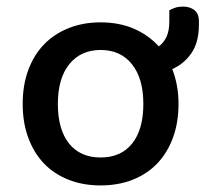

<svg xmlns="http://www.w3.org/2000/svg" viewBox="-20 -550 641 584"><path d="M523 -234Q523 -177 506 -131Q489 -85 458.5 -53Q428 -21 384 -3.5Q340 14 286 14Q232 14 188 -3.5Q144 -21 113.5 -53Q83 -85 66 -131Q49 -177 49 -234Q49 -291 66 -337Q83 -383 114 -415Q145 -447 189 -464.5Q233 -482 286 -482Q342 -482 386.5 -463Q431 -444 463 -409Q477 -419 486 -437Q495 -455 495 -485V-519Q505 -524 514.5 -527Q524 -530 537 -530Q557 -530 571 -519.5Q585 -509 585 -485V-475Q585 -421 562 -388Q539 -355 504 -340Q523 -291 523 -234ZM286 -398Q226 -398 191 -355Q156 -312 156 -234Q156 -156 190 -113.5Q224 -71 286 -71Q348 -71 382 -113.5Q416 -156 416 -234Q416 -311 381.5 -354.5Q347 -398 286 -398Z"/></svg>

Font: Baloo Tammudu 2 Medium
Style: Regular
Weight: 500
Designer: Maithili Shingre, Omkar Shende and Ek Type
Foundry: Ek Type
Version: Version 1.640;hotconv 1.0.111;makeotfexe 2.5.65597; ttfautoh